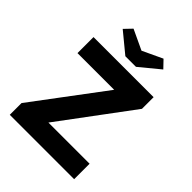

<svg xmlns="http://www.w3.org/2000/svg" viewBox="-251 -1044 1177 1177"><g transform="rotate(45 337.5 -455.0)"><path d="M45 0V-102L389 -561H71V-700H592V-599L246 -134H603V0ZM292 -755 162 -862 208 -910 338 -849 468 -910 514 -862 384 -755Z"/></g></svg>

Font: Our Lexend SemiBold
Style: Regular
Weight: 600
Designer: Bonnie Shaver-Troup, Thomas Jockin
Foundry: Lexend
Version: Version 1.007